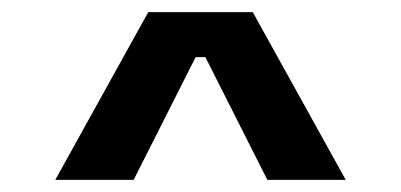

<svg xmlns="http://www.w3.org/2000/svg" viewBox="-20 -720 660 316"><path d="M71 -424 224 -700H396L549 -424H420L318 -626H302L200 -424Z"/></svg>

Font: Space Grotesk Light SemiBold
Style: Regular
Weight: 600
Version: Version 2.000